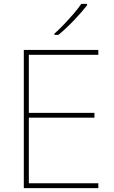

<svg xmlns="http://www.w3.org/2000/svg" viewBox="-20 -972 590 992"><path d="M488 0H103V-714H488V-689H129V-389H468V-364H129V-25H488ZM430 -945Q404 -911 363 -868Q322 -825 282 -792H261V-798Q284 -818 310.5 -846Q337 -874 361.5 -902.5Q386 -931 400 -952H430Z"/></svg>

Font: Noto Sans Bengali Thin
Style: Regular
Weight: 100
Designer: Jelle Bosma - Monotype Design Team
Foundry: Monotype Imaging Inc.
Version: Version 2.003; ttfautohint (v1.8.4.7-5d5b)